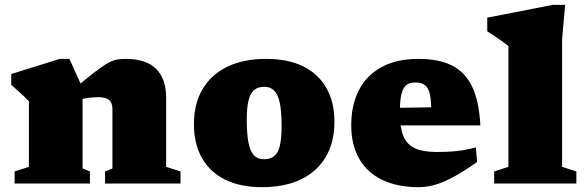

<svg xmlns="http://www.w3.org/2000/svg" viewBox="-20 -759 2428 794"><path d="M321.5 -395V-62.5L352 -50V0H40.5V-50L99.5 -69V-340Q90 -351 73.2 -366.2Q56.5 -381.5 26.5 -408.5V-453L227.5 -515.5H267ZM414.5 -50 445 -62.5V-306.5Q445 -323.5 439.5 -334.8Q434 -346 421.2 -351.5Q408.5 -357 385.5 -357Q365.5 -357 343.5 -354Q321.5 -351 300 -345L287 -392Q339.5 -436 372.2 -461.2Q405 -486.5 425.8 -498Q446.5 -509.5 463 -512.5Q479.5 -515.5 499.5 -515.5Q584.5 -515.5 625.8 -474Q667 -432.5 667 -356V-69L726.5 -50V0H414.5Z M1071.5 -100.5Q1097.5 -100.5 1113.8 -113.2Q1130 -126 1137.2 -155.8Q1144.5 -185.5 1144.5 -236.5Q1144.5 -295.5 1137.5 -331.2Q1130.5 -367 1114.8 -383.5Q1099 -400 1073.5 -400Q1047.5 -400 1031.5 -387.2Q1015.5 -374.5 1008 -344.8Q1000.5 -315 1000.5 -264Q1000.5 -205.5 1007.5 -169.5Q1014.5 -133.5 1030 -117Q1045.5 -100.5 1071.5 -100.5ZM1063.5 15Q974 15 911.2 -16Q848.5 -47 815.2 -105.5Q782 -164 782 -246Q782 -330 817.8 -390.5Q853.5 -451 920.2 -483.2Q987 -515.5 1081 -515.5Q1171 -515.5 1233.8 -484.5Q1296.5 -453.5 1329.8 -395.2Q1363 -337 1363 -255Q1363 -170.5 1327.2 -110Q1291.5 -49.5 1224.5 -17.2Q1157.5 15 1063.5 15Z M1711 -515.5Q1795 -515.5 1849.8 -487.8Q1904.5 -460 1933 -399.5Q1961.5 -339 1966.5 -240.5H1579V-312.5L1815.5 -316L1763.5 -279.5Q1764.5 -337 1758.2 -366.8Q1752 -396.5 1737 -407.2Q1722 -418 1697.5 -418Q1675.5 -418 1661.5 -408Q1647.5 -398 1640.5 -371.5Q1633.5 -345 1633.5 -294Q1633.5 -231.5 1648.2 -196Q1663 -160.5 1696.5 -145.5Q1730 -130.5 1785 -130.5Q1817 -130.5 1844.5 -132.2Q1872 -134 1897.2 -138.2Q1922.5 -142.5 1948 -149.5L1953 -89Q1902.5 -53.5 1860.8 -30.2Q1819 -7 1783 4Q1747 15 1712.5 15Q1623 15 1560.5 -15.2Q1498 -45.5 1465.2 -102.8Q1432.5 -160 1432.5 -241.5Q1432.5 -324 1464 -385.8Q1495.5 -447.5 1557.8 -481.5Q1620 -515.5 1711 -515.5Z M2304.5 -69 2363.5 -50V0H2023.5V-50L2082.5 -69V-568Q2075.5 -574.5 2062.2 -584.2Q2049 -594 2031.8 -605.5Q2014.5 -617 1995 -629.5V-686L2266.5 -739H2317L2304.5 -596Z"/></svg>

Font: Newsreader 9pt ExtraBold
Style: Regular
Weight: 800
Designer: Hugues Gentile
Foundry: Production Type
Version: Version 1.003